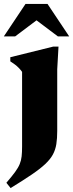

<svg xmlns="http://www.w3.org/2000/svg" viewBox="-44 -697 373 978"><path d="M68.5 -331Q60.5 -342 51.5 -351.2Q42.5 -360.5 31.8 -368.5Q21 -376.5 8.5 -384.5V-405.5L226.5 -459.5H254L247.5 -344V-30Q247.5 8 243 36.8Q238.5 65.5 225.5 89.8Q212.5 114 186.5 138.5Q160.5 163 117.5 192.2Q74.5 221.5 10 261L-11.5 234Q16.5 201.5 32.8 179.2Q49 157 56.5 138.5Q64 120 66.2 99.5Q68.5 79 68.5 49.5ZM-24.5 -511.5 86 -677H198L308.5 -511.5H251L110 -617.5H174L33 -511.5Z"/></svg>

Font: Newsreader 24pt ExtraBold
Style: Regular
Weight: 800
Designer: Hugues Gentile
Foundry: Production Type
Version: Version 1.003